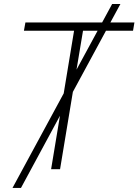

<svg xmlns="http://www.w3.org/2000/svg" viewBox="-20 -839 686 952"><path d="M42 92.8 295.9 -376 347.2 -686.5H98.6L106 -727.5H486.3L536.1 -819.3H577.1L527.3 -727.5H646.5L639.6 -686.5H505.4L341.3 -383.3L277.8 0H233.4L277.3 -265.1L84 92.8ZM359.4 -493.7 463.9 -686.5H391.6Z"/></svg>

Font: Inter Display ExtraLight
Style: Italic
Weight: 200
Italic angle: -9.39999°
Designer: Rasmus Andersson
Foundry: rsms
Version: Version 4.000;git-a52131595